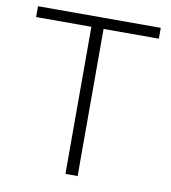

<svg xmlns="http://www.w3.org/2000/svg" viewBox="-79 -769 747 838"><g transform="rotate(10 294.0 -350.0)"><path d="M566 -700V-652H321V0H267V-652H22V-700Z"/></g></svg>

Font: Space Grotesk Variable
Style: Regular
Weight: 400
Designer: Florian Karsten (Space Grotesk), Colophon Foundry (Space Mono)
Foundry: Florian Karsten
Version: Version 1.106